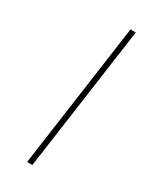

<svg xmlns="http://www.w3.org/2000/svg" viewBox="-225 -871 859 1039"><g transform="rotate(30 204.5 -351.5)"><path d="M297 -802 171 99H138L264 -802Z"/></g></svg>

Font: Fira Sans UltraLight
Style: Italic
Weight: 200
Italic angle: -8°
Designer: Carrois Corporate & Edenspiekermann AG
Foundry: Carrois Corporate GbR & Edenspiekermann AG
Version: Version 4.203;PS 004.203;hotconv 1.0.88;makeotf.lib2.5.64775